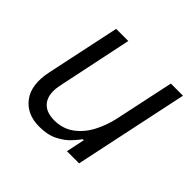

<svg xmlns="http://www.w3.org/2000/svg" viewBox="-136 -680 839 839"><g transform="rotate(45 283.5 -260.0)"><path d="M203 10Q125 10 85.5 -43Q46 -96 66 -190L138 -530H213L141 -186Q127 -124 150.5 -90Q174 -56 229 -56Q282 -56 320.5 -84.5Q359 -113 383 -159Q407 -205 418 -257L476 -530H551L439 0H364L382 -86H376Q366 -72 345 -49Q324 -26 289 -8Q254 10 203 10Z"/></g></svg>

Font: Be Vietnam Pro Light
Style: Italic
Weight: 300
Italic angle: -12°
Designer: Lam Bao, Tony Le, Vietanh Nguyen
Foundry: Yellow Type Foundry
Version: Version 1.002; ttfautohint (v1.8.3)